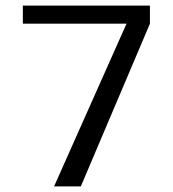

<svg xmlns="http://www.w3.org/2000/svg" viewBox="-20 -669 620 689"><path d="M434 -584H62V-649H518V-584L270 0H174Z"/></svg>

Font: Play
Style: Regular
Weight: 400
Designer: Jonas Hecksher (Cyrillic expansion: Cyreal)
Foundry: Jonas Hecksher, Playtype, e-types AS
Version: Version 2.101; ttfautohint (v1.5.65-e2d9)